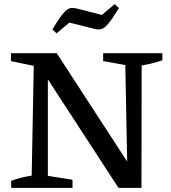

<svg xmlns="http://www.w3.org/2000/svg" viewBox="-20 -907 824 927"><path d="M478 -650H764V-616Q714 -599 664 -591L663 0H552L211 -524V-58L330 -39V0H34V-34Q83 -52 133 -59L143 -589L33 -612V-650H254L594 -127L585 -593L478 -612ZM253 -746 233 -765Q266 -820 285.5 -842.5Q305 -865 319 -867.5Q333 -870 350 -866L472 -835L534 -887L554 -868Q523 -817 504 -794Q485 -771 470.5 -767Q456 -763 438 -767L315 -798Z"/></svg>

Font: Piazzolla Medium
Style: Regular
Weight: 500
Designer: Juan Pablo del Peral
Foundry: Huerta Tipografica
Version: Version 1.330